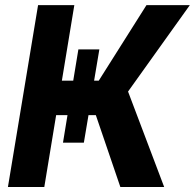

<svg xmlns="http://www.w3.org/2000/svg" viewBox="-20 -748 779 768"><path d="M293.5 -550.3H377.4L356.4 -425.3H375L565.9 -727.5H739.3L492.2 -381.8L636.7 0H461.4L363.3 -287.6H334L315.4 -177.2H231.9L250 -287.6H204.6L157.2 0H11.7L132.3 -727.5H277.3L227.5 -425.3H272.9Z"/></svg>

Font: Inter Display
Style: Bold Italic
Weight: 700
Italic angle: -9.39999°
Designer: Rasmus Andersson
Foundry: rsms
Version: Version 4.000;git-a52131595